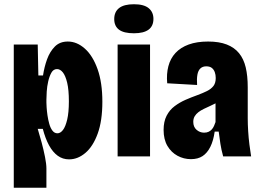

<svg xmlns="http://www.w3.org/2000/svg" viewBox="-20 -738 1232 906"><path d="M45 148V-253V-528H158L161 -382H183Q189 -422 202 -458Q215 -494 238.5 -518Q262 -542 300 -542Q343 -542 380.5 -508.5Q418 -475 440.5 -411.5Q463 -348 463 -258Q463 -168 441 -107.5Q419 -47 383 -16.5Q347 14 306 14Q276 14 252.5 -3Q229 -20 211.5 -52Q194 -84 182 -130H158Q167 -101 176.5 -65.5Q186 -30 192.5 3Q199 36 199 57V148ZM251 -109Q265 -109 277 -124.5Q289 -140 297 -173.5Q305 -207 305 -260Q305 -314 297 -347.5Q289 -381 276.5 -396.5Q264 -412 249 -412Q232 -412 222.5 -395Q213 -378 207.5 -354Q202 -330 200.5 -306Q199 -282 199 -268V-254Q199 -248 200 -231.5Q201 -215 204 -194Q207 -173 212.5 -153.5Q218 -134 227.5 -121.5Q237 -109 251 -109Z M535 0V-528H688V0ZM612 -581Q564 -581 541.5 -598Q519 -615 519 -648Q519 -682 542 -700Q565 -718 612 -718Q659 -718 681.5 -699.5Q704 -681 704 -649Q704 -615 681 -598Q658 -581 612 -581Z M881 13Q847 13 817.5 -3Q788 -19 770 -49.5Q752 -80 752 -125Q752 -164 766 -191.5Q780 -219 804 -237Q828 -255 855.5 -267Q883 -279 911 -289Q938 -299 957 -308.5Q976 -318 987 -332Q998 -346 998 -370Q998 -385 993.5 -397.5Q989 -410 979.5 -417.5Q970 -425 953 -425Q936 -425 925.5 -415Q915 -405 911.5 -385.5Q908 -366 910 -337L769 -345Q765 -389 774.5 -425.5Q784 -462 808 -488Q832 -514 870.5 -528Q909 -542 962 -542Q1014 -542 1050 -528Q1086 -514 1108 -487Q1130 -460 1139.5 -420Q1149 -380 1149 -326V-179Q1149 -152 1151 -119.5Q1153 -87 1157 -55.5Q1161 -24 1165 0H1033Q1024 -33 1020 -59.5Q1016 -86 1012 -117H993Q987 -74 972.5 -45Q958 -16 936 -1.5Q914 13 881 13ZM943 -112Q956 -112 965 -116.5Q974 -121 980 -128Q986 -135 990 -144Q994 -153 997 -162V-281L1030 -272Q1018 -261 1002.5 -253Q987 -245 971.5 -238Q956 -231 941.5 -224Q927 -217 916 -208.5Q905 -200 898.5 -189Q892 -178 892 -163Q892 -139 907.5 -125.5Q923 -112 943 -112Z"/></svg>

Font: Bricolage Grotesque Condensed ExtraBold
Style: Regular
Weight: 800
Width: 3
Designer: Mathieu Triay
Foundry: Atelier Triay
Version: Version 1.000;gftools[0.9.30]